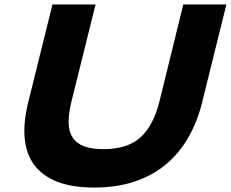

<svg xmlns="http://www.w3.org/2000/svg" viewBox="-20 -830 1034 860"><path d="M886 -374Q864 -284 822.5 -212.5Q781 -141 720.5 -91.5Q660 -42 580.5 -16Q501 10 402 10Q303 10 236.5 -16Q170 -42 133.5 -91Q97 -140 90.5 -211.5Q84 -283 107 -374L215 -810H408L300 -375Q287 -321 287.5 -281Q288 -241 305 -214.5Q322 -188 356 -175Q390 -162 444 -162Q551 -162 609 -214.5Q667 -267 694 -375L801 -810H994Z"/></svg>

Font: TypoPRO Sinkin Sans
Style: 800 Black Italic
Weight: 900
Italic angle: -112°
Designer: Keith Bates
Foundry: K-Type
Version: Sinkin Sans (version 1.0)  by Keith Bates   •   © 2014   www